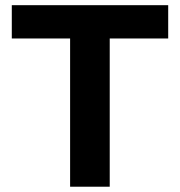

<svg xmlns="http://www.w3.org/2000/svg" viewBox="-20 -706 681 726"><path d="M245.1 0V-560.5H24.6V-686.4H616V-560.5H394.9V0Z"/></svg>

Font: Archivo SemiBold
Style: Regular
Weight: 600
Designer: Hector Gatti
Foundry: Omnibus-Type
Version: Version 2.001